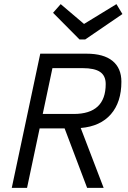

<svg xmlns="http://www.w3.org/2000/svg" viewBox="-20 -910 620 930"><path d="M37 0 175 -650H399Q482 -650 525 -615Q568 -580 568 -514Q568 -415 517 -356.5Q466 -298 371 -290L482 0H402L293 -288H172L111 0ZM187 -358H337Q492 -358 492 -503Q492 -543 465 -561.5Q438 -580 380 -580H234ZM365 -719 237 -848 274 -890 387 -794 544 -890 573 -842 393 -719Z"/></svg>

Font: Sometype Mono
Style: Italic
Weight: 400
Italic angle: -12°
Monospace: yes
Designer: Ryoichi Tsunekawa
Foundry: Dharma Type
Version: Version 1.000; ttfautohint (v1.8.3)